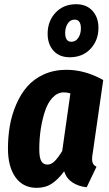

<svg xmlns="http://www.w3.org/2000/svg" viewBox="-20 -882 522 919"><path d="M344.2 -861.8Q394 -861.8 422.6 -830.3Q451.2 -798.8 451.2 -749Q451.2 -688.5 413.1 -648.2Q375 -607.9 314 -607.9Q264.2 -607.9 236.1 -639.2Q208 -670.4 208 -720.2Q208 -780.8 245.8 -821.3Q283.7 -861.8 344.2 -861.8ZM336.9 -788.1Q316.4 -788.1 304.2 -769.3Q292 -750.5 292 -724.1Q292 -682.1 321.8 -682.1Q342.3 -682.1 354.7 -700.9Q367.2 -719.7 367.2 -746.1Q367.2 -788.1 336.9 -788.1ZM297.9 -547.9Q386.7 -547.9 474.1 -499L423.8 -148.9Q418.9 -124 422.1 -107.9Q425.3 -91.8 441.9 -84L395 14.2Q355.5 10.3 326.7 -8.8Q297.9 -27.8 287.1 -62Q258.3 -22.9 227.8 -2.9Q197.3 17.1 155.8 17.1Q90.3 17.1 54.2 -33.4Q18.1 -84 18.1 -170.9Q18.1 -227.5 27.1 -279.8Q36.1 -332 57.4 -381.6Q78.6 -431.2 110.1 -467.5Q141.6 -503.9 189.9 -525.9Q238.3 -547.9 297.9 -547.9ZM285.2 -439.9Q255.9 -439.9 232.4 -415.5Q209 -391.1 195.6 -350.8Q182.1 -310.5 175 -263.9Q168 -217.3 168 -168Q168 -127.9 177.5 -111.1Q187 -94.2 207 -94.2Q225.6 -94.2 242.2 -111.1Q258.8 -127.9 277.8 -159.2L316.9 -435.1Q300.8 -439.9 285.2 -439.9Z"/></svg>

Font: Fira Sans Compressed
Style: Bold Italic
Weight: 700
Width: 3
Italic angle: -8°
Designer: Carrois Corporate & Edenspiekermann AG
Foundry: Carrois Corporate GbR & Edenspiekermann AG
Version: Version 4.203;PS 004.203;hotconv 1.0.88;makeotf.lib2.5.64775